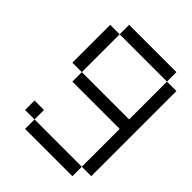

<svg xmlns="http://www.w3.org/2000/svg" viewBox="-198 -916 897 897"><g transform="rotate(45 250.0 -468.0)"><path d="M125 -187.5H437.5V-125H125V-187.5H62.5V-250H125ZM437.5 -437.5H125V-500H437.5V-750H500V-187.5H437.5ZM62.5 -750H125V-500H62.5ZM125 -812.5H437.5V-750H125Z"/></g></svg>

Font: HE신이문
Style: regular
Weight: 500
Monospace: yes
Designer: Taeyun An (WindowsTiger)
Version: v1.1